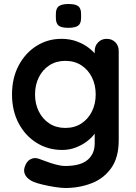

<svg xmlns="http://www.w3.org/2000/svg" viewBox="-20 -739 678 959"><path d="M287 -545Q329 -545 364 -532Q399 -519 424.5 -499Q450 -479 464.5 -458.5Q479 -438 479 -424L453 -411V-484Q453 -510 470 -527.5Q487 -545 513 -545Q539 -545 556 -528Q573 -511 573 -484V-39Q573 48 535.5 100.5Q498 153 437 176.5Q376 200 306 200Q286 200 254 195Q222 190 193 183Q164 176 149 170Q119 157 107.5 137.5Q96 118 103 96Q112 67 132 56.5Q152 46 174 54Q184 57 207 66Q230 75 257.5 82.5Q285 90 306 90Q381 90 417 60Q453 30 453 -23V-110L465 -101Q465 -88 451.5 -69.5Q438 -51 414.5 -33Q391 -15 359 -2.5Q327 10 291 10Q220 10 163 -25.5Q106 -61 73 -123.5Q40 -186 40 -267Q40 -349 73 -411.5Q106 -474 162 -509.5Q218 -545 287 -545ZM306 -435Q261 -435 227 -413Q193 -391 174 -353Q155 -315 155 -267Q155 -220 174 -182Q193 -144 227 -122Q261 -100 306 -100Q352 -100 386 -122Q420 -144 439 -182Q458 -220 458 -267Q458 -315 439 -353Q420 -391 386 -413Q352 -435 306 -435ZM321 -600Q287 -600 273 -611Q259 -622 259 -650V-669Q259 -698 274.5 -708.5Q290 -719 322 -719Q357 -719 371 -708Q385 -697 385 -669V-650Q385 -621 370 -610.5Q355 -600 321 -600Z"/></svg>

Font: zvoove
Style: Bold
Weight: 700
Designer: Vernon Adams (Nunito) & Andrew Paglinawan (Quicksand)
Foundry: zvoove
Version: Version 3.006